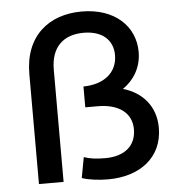

<svg xmlns="http://www.w3.org/2000/svg" viewBox="-53 -798 786 854"><g transform="rotate(-5 340.0 -371.0)"><path d="M396 6C538 6 640 -71 640 -203C640 -301 580 -365 496 -389C543 -421 580 -475 580 -547C580 -661 491 -748 343 -748C197 -748 87 -662 87 -491V0H197V-501C197 -601 252 -653 343 -653C427 -653 474 -609 474 -542C474 -466 416 -416 322 -415V-322H378C469 -322 529 -281 529 -206C529 -131 476 -89 391 -89C349 -89 322 -93 296 -102L279 -10C311 1 356 6 396 6Z"/></g></svg>

Font: Montserrat-Alt1 SemBd
Style: Regular
Weight: 600
Designer: Differentunic
Foundry: Differentunic
Version: Version 7.222